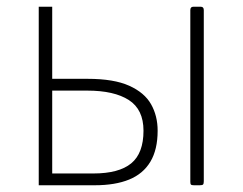

<svg xmlns="http://www.w3.org/2000/svg" viewBox="-20 -550 720 570"><path d="M95 0V-530H135V-316H240Q318 -316 363.5 -295.5Q409 -275 428.5 -240.5Q448 -206 448 -162Q448 -106 426.5 -70Q405 -34 363.5 -17Q322 0 261 0ZM135 -35H257Q333 -35 369.5 -65Q406 -95 406 -162Q406 -225 362.5 -253Q319 -281 239 -281H135ZM585 -12Q585 -5 583 -2.5Q581 0 573 0H556Q549 0 547 -2Q545 -4 545 -10V-520Q545 -530 554 -530H576Q585 -530 585 -520Z"/></svg>

Font: Libre Franklin Thin
Style: Regular
Weight: 100
Designer: Pablo Impallari, Rodrigo Fuenzalida, Nhung Nguyen
Foundry: Impallari Type
Version: Version 3.000